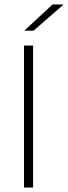

<svg xmlns="http://www.w3.org/2000/svg" viewBox="-20 -844 306 864"><path d="M129 0H88V-639H129ZM216.5 -824H265.5V-823L131 -706H90V-706.5Z"/></svg>

Font: Anek Gurmukhi ExtraLight
Style: Regular
Weight: 250
Designer: Sarang Kulkarni (Gurmukhi), Yesha Goshar (Latin)
Foundry: Ek Type
Version: Version 1.003